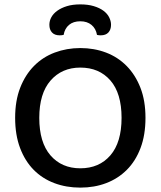

<svg xmlns="http://www.w3.org/2000/svg" viewBox="-20 -841 733 875"><path d="M643 -304Q643 -226 620.5 -166.5Q598 -107 558 -67Q518 -27 464 -6.5Q410 14 346 14Q282 14 227.5 -6.5Q173 -27 133.5 -67Q94 -107 71.5 -166.5Q49 -226 49 -304Q49 -382 72 -441Q95 -500 135 -540.5Q175 -581 229.5 -601.5Q284 -622 346 -622Q409 -622 463 -601.5Q517 -581 557 -540.5Q597 -500 620 -441Q643 -382 643 -304ZM534 -304Q534 -416 483 -474.5Q432 -533 346 -533Q262 -533 210.5 -474Q159 -415 159 -304Q159 -192 210 -133Q261 -74 346 -74Q432 -74 483 -133Q534 -192 534 -304ZM346 -744Q314 -744 294.5 -727.5Q275 -711 270 -682Q265 -681 261 -680.5Q257 -680 252 -680Q229 -680 217 -693Q205 -706 205 -728Q205 -746 214 -762.5Q223 -779 241 -792Q259 -805 285 -813Q311 -821 346 -821Q381 -821 407.5 -813Q434 -805 451.5 -792Q469 -779 477.5 -762Q486 -745 486 -728Q486 -706 474 -693Q462 -680 439 -680Q434 -680 430 -680.5Q426 -681 422 -682Q417 -711 397 -727.5Q377 -744 346 -744Z"/></svg>

Font: Baloo Da 2 Medium
Style: Regular
Weight: 500
Designer: Noopur Datye, Sulekha Rajkumar and Ek Type
Foundry: Ek Type
Version: Version 1.640;hotconv 1.0.111;makeotfexe 2.5.65597; ttfautoh